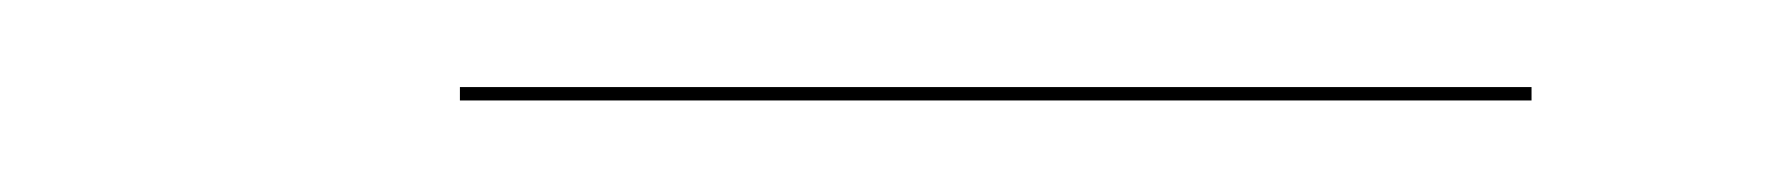

<svg xmlns="http://www.w3.org/2000/svg" viewBox="-20 -296 400 43"><path d="M83 -273.5V-276.5H323V-273.5Z"/></svg>

Font: Bodoni Moda 72pt Medium
Style: Italic
Weight: 500
Italic angle: -13°
Designer: Owen Earl
Foundry: indestructible type
Version: Version 2.004